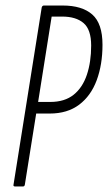

<svg xmlns="http://www.w3.org/2000/svg" viewBox="-20 -675 391 695"><path d="M35 0Q27 0 29 -7L131 -648Q133 -655 139 -655H207Q277 -655 314 -622.5Q351 -590 351 -513Q351 -441 330 -384.5Q309 -328 266.5 -296Q224 -264 160 -264H111L70 -7Q69 0 63 0ZM118 -306H162Q214 -306 246.5 -332Q279 -358 294.5 -404.5Q310 -451 310 -510Q310 -568 282.5 -591.5Q255 -615 205 -615H167Z"/></svg>

Font: Sofia Sans Extra Condensed Light
Style: Italic
Weight: 300
Italic angle: -9°
Version: Version 4.100